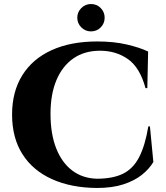

<svg xmlns="http://www.w3.org/2000/svg" viewBox="-20 -920 827 954"><path d="M725 -292 742 -115Q721 -80 684.5 -51Q648 -22 593 -4Q538 14 461 14Q333 13 238 -30Q143 -73 91.5 -154Q40 -235 40 -351Q40 -464 90.5 -545.5Q141 -627 236 -670.5Q331 -714 463 -714Q545 -714 609.5 -699Q674 -684 716 -664L712 -482H703Q675 -585 615.5 -626.5Q556 -668 477 -668Q400 -668 345 -630Q290 -592 260.5 -522Q231 -452 231 -354Q231 -255 259 -183.5Q287 -112 338.5 -73Q390 -34 461 -32Q540 -32 590.5 -56.5Q641 -81 671 -138.5Q701 -196 717 -292ZM432 -764Q404 -764 384 -784Q364 -804 364 -832Q364 -860 384 -880Q404 -900 432 -900Q461 -900 480.5 -880Q500 -860 500 -832Q500 -804 480.5 -784Q461 -764 432 -764Z"/></svg>

Font: Cinzel ExtraBold
Style: Regular
Weight: 800
Designer: Natanael Gama
Version: Version 2.000